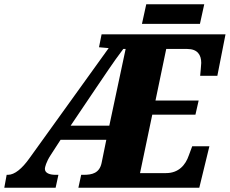

<svg xmlns="http://www.w3.org/2000/svg" viewBox="-50 -874 1070 894"><path d="M611 -763H881L901 -854H631ZM-30 0H209L222 -60H209C181 -60 159 -68 159 -88C159 -95 165 -120 186 -152L232 -223H445L423 -115C413 -68 379 -60 340 -60H328L315 0H878L925 -193H845L829 -150C814 -106 782 -68 723 -68H602L659 -340H860L875 -406H674L724 -646H822C870 -646 887 -618 887 -581C887 -575 883 -530 882 -521H962L1000 -714H423L411 -654L456 -650L87 -137C53 -89 18 -60 -13 -60H-19ZM279 -289 397 -464C440 -526 471 -576 524 -646H535L459 -289Z"/></svg>

Font: Noto Serif SemiCondensed Black
Style: Italic
Weight: 900
Width: 4
Italic angle: -12°
Designer: Monotype Design Team
Foundry: Monotype Imaging Inc.
Version: Version 2.014